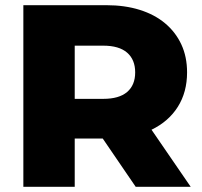

<svg xmlns="http://www.w3.org/2000/svg" viewBox="-20 -720 780 740"><path d="M376 -186H268V0H70V-700H390Q461 -700 518.5 -682Q576 -664 616.5 -630Q657 -596 679 -548.5Q701 -501 701 -441Q701 -365 665.5 -308.5Q630 -252 564 -220L715 0H503ZM378 -544H268V-339H378Q439 -339 470 -365.5Q501 -392 501 -441Q501 -490 470 -517Q439 -544 378 -544Z"/></svg>

Font: CMG Sans ExtraBold
Style: Regular
Weight: 800
Designer: Julieta Ulanovsky
Foundry: Julieta Ulanovsky
Version: Version 7.200